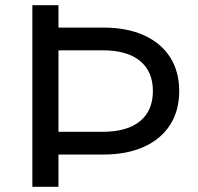

<svg xmlns="http://www.w3.org/2000/svg" viewBox="-20 -720 762 740"><path d="M181.7 -212H375.4Q470 -212 519.6 -252.9Q569.3 -293.7 569.3 -369.1Q569.3 -444.4 519.6 -485.3Q470 -526.1 375.4 -526.1H181.7V-613.7H378.6Q468.9 -613.7 534.6 -584.1Q600.4 -554.4 635.6 -499.5Q670.7 -444.6 670.7 -369.1Q670.7 -293.7 635.6 -238.7Q600.4 -183.7 534.6 -154.1Q468.9 -124.4 378.6 -124.4H181.7ZM104.7 -700H205.3V0H104.7Z"/></svg>

Font: iiserrat Thin
Style: Regular
Weight: 100
Designer: Akira Ohta
Foundry: Akira Ohta
Version: Version 1.200;Glyphs 3.3.1 (3343)